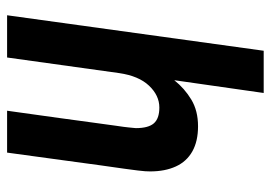

<svg xmlns="http://www.w3.org/2000/svg" viewBox="-131 -632 763 541"><g transform="rotate(90 250.5 -361.5)"><path d="M23 0 123 -723H242L206 -471Q229 -500 260.5 -519Q292 -538 336 -538Q378 -538 406.5 -522Q435 -506 449 -475.5Q463 -445 463 -403Q463 -396 462.5 -389Q462 -382 460.5 -369Q459 -356 455.5 -331Q452 -306 446 -264Q440 -222 431.5 -157.5Q423 -93 410 0H292Q304 -87 312.5 -147Q321 -207 326 -246Q331 -285 334.5 -308Q338 -331 339 -342Q340 -353 340.5 -357Q341 -361 341 -363Q341 -398 327.5 -413.5Q314 -429 283 -429Q249 -429 221.5 -400Q194 -371 186 -316L142 0Z"/></g></svg>

Font: Archivo Narrow
Style: Bold Italic
Weight: 700
Italic angle: -8°
Designer: Hector Gatti
Foundry: Omnibus-Type
Version: Version 3.002